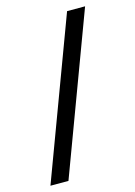

<svg xmlns="http://www.w3.org/2000/svg" viewBox="-111 -774 588 834"><g transform="rotate(-15 183.5 -357.0)"><path d="M356.9 -713.9 90.8 0H9.8L275.9 -713.9Z"/></g></svg>

Font: f07686384
Style: Regular
Weight: 400
Foundry: Ascender Corporation
Version: Version 1.10